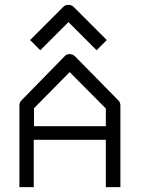

<svg xmlns="http://www.w3.org/2000/svg" viewBox="-20 -820 580 791"><path d="M125 -634 104 -655 241 -792Q249 -800 261 -800Q275 -800 283 -792L420 -655L399 -634L378 -613L262 -729L146 -613ZM119 -244V-49H60V-387Q60 -398 69 -407L246 -588Q253.5 -597 266 -597Q280 -597 289 -588L468 -406Q476 -398 476 -385V-49H416V-244ZM120 -300H416V-373L267 -523L120 -374Z"/></svg>

Font: IBM 3270
Style: Regular
Weight: 400
Monospace: yes
Version: Version 2.3.1